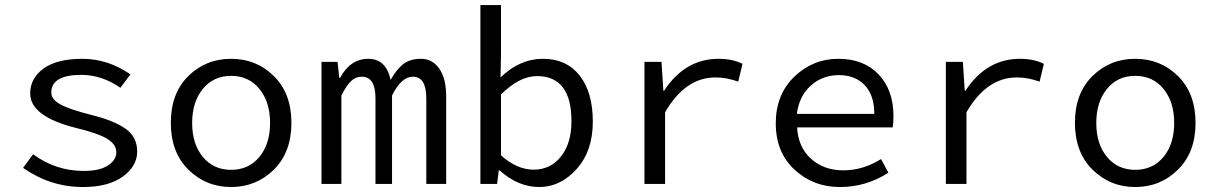

<svg xmlns="http://www.w3.org/2000/svg" viewBox="-20 -732 4837 764"><path d="M285.2 -222.2Q100.1 -268.1 100.1 -359.9Q100.1 -420.9 153.6 -459.5Q207 -498 308.1 -498Q409.2 -498 499 -436L459 -382.8Q385.7 -433.6 304.2 -434.1Q184.1 -434.1 184.1 -363.8Q184.1 -335.9 221.4 -315.9Q258.8 -295.9 346.4 -273.9Q434.1 -252 480 -219.5Q525.9 -187 525.9 -128.9Q525.9 -70.8 468.5 -29.3Q411.1 12.2 310.1 12.2Q180.7 12.2 71.8 -64L111.8 -118.2Q200.7 -52.2 313 -51.8Q376 -51.8 409.4 -73.5Q442.9 -95.2 442.9 -126Q442.9 -156.7 407.5 -179Q372.1 -201.2 285.2 -222.2Z M787.1 -378.2Q744.6 -326.2 744.6 -242.7Q744.6 -159.2 787.1 -107.7Q829.6 -56.2 899.7 -56.2Q969.7 -56.2 1012.2 -107.7Q1054.7 -159.2 1054.7 -242.7Q1054.7 -326.2 1012.2 -378.2Q969.7 -430.2 899.7 -430.2Q829.6 -430.2 787.1 -378.2ZM729.7 -56.9Q659.7 -126 659.7 -243.2Q659.7 -360.4 729.2 -429.2Q798.8 -498 899.7 -498Q1000.5 -498 1070.1 -429Q1139.6 -359.9 1139.6 -242.9Q1139.6 -126 1069.6 -56.9Q999.5 12.2 899.7 12.2Q799.8 12.2 729.7 -56.9Z M1259.3 0V-485.8H1323.2L1330.1 -421.9H1333Q1374 -498 1445.3 -498Q1516.6 -498 1534.2 -414.1Q1558.1 -456.1 1584.7 -477.1Q1611.3 -498 1655.8 -498Q1700.2 -498 1727.8 -459Q1755.4 -419.9 1755.4 -348.1V0H1676.3V-340.8Q1676.3 -426.8 1623 -426.8Q1577.1 -426.8 1540 -352.1V0H1474.1V-340.8Q1474.1 -426.8 1419.4 -426.8Q1394.5 -426.8 1376.5 -408.9Q1358.4 -391.1 1338.4 -352.1V0Z M2253.9 -250Q2253.9 -429.2 2116.7 -429.2Q2046.9 -429.2 1973.6 -356V-113.8Q2037.6 -56.6 2104.2 -56.9Q2170.9 -57.1 2212.4 -109.6Q2253.9 -162.1 2253.9 -250ZM1891.6 0V-711.9H1973.6V-518.1L1971.7 -423.8Q2047.9 -498 2140.9 -498Q2233.9 -498 2286.4 -431.6Q2338.9 -365.2 2338.9 -248Q2338.9 -130.9 2274.4 -59.3Q2210 12.2 2125.7 12.2Q2041.5 12.2 1967.8 -54.2H1964.8L1958 0Z M2544.4 0V-485.8H2612.3L2619.6 -371.1H2622.6Q2705.6 -498 2839.4 -498Q2894.5 -498 2934.6 -478L2917.5 -407.2Q2869.6 -424.3 2826.7 -423.8Q2706.5 -423.8 2626.5 -285.2V0Z M3459 -278.8Q3459 -353 3420.9 -393.1Q3382.8 -433.1 3317.9 -433.1Q3252.9 -433.1 3206.3 -391.4Q3159.7 -349.6 3150.9 -278.8ZM3535.2 -270Q3535.2 -243.2 3532.2 -225.1H3151.9Q3155.8 -147 3206.8 -100.6Q3257.8 -54.2 3335.9 -54.2Q3414.1 -54.2 3485.8 -99.1L3515.1 -44.9Q3427.2 12.2 3321.8 12.2Q3216.3 12.2 3141.6 -56.9Q3066.9 -126 3066.9 -241Q3066.9 -356 3140.9 -427Q3214.8 -498 3315.9 -498Q3417 -498 3476.1 -436Q3535.2 -374 3535.2 -270Z M3743.7 0V-485.8H3811.5L3818.8 -371.1H3821.8Q3904.8 -498 4038.6 -498Q4093.8 -498 4133.8 -478L4116.7 -407.2Q4068.8 -424.3 4025.9 -423.8Q3905.8 -423.8 3825.7 -285.2V0Z M4384.8 -378.2Q4342.3 -326.2 4342.3 -242.7Q4342.3 -159.2 4384.8 -107.7Q4427.2 -56.2 4497.3 -56.2Q4567.4 -56.2 4609.9 -107.7Q4652.3 -159.2 4652.3 -242.7Q4652.3 -326.2 4609.9 -378.2Q4567.4 -430.2 4497.3 -430.2Q4427.2 -430.2 4384.8 -378.2ZM4327.4 -56.9Q4257.3 -126 4257.3 -243.2Q4257.3 -360.4 4326.9 -429.2Q4396.5 -498 4497.3 -498Q4598.1 -498 4667.7 -429Q4737.3 -359.9 4737.3 -242.9Q4737.3 -126 4667.2 -56.9Q4597.2 12.2 4497.3 12.2Q4397.5 12.2 4327.4 -56.9Z"/></svg>

Font: SourceCodePro-Regular
Style: Regular
Weight: 400
Monospace: yes
Designer: Paul D. Hunt
Foundry: Adobe Systems Incorporated
Version: Version 1.009;PS 1.000;hotconv 1.0.70;makeotf.lib2.5.5900